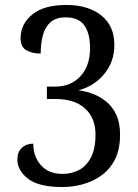

<svg xmlns="http://www.w3.org/2000/svg" viewBox="-20 -744 556 774"><path d="M232 10Q136 10 93 -23.5Q50 -57 50 -101Q50 -131 68 -148Q86 -165 114 -165Q114 -113 145 -78Q176 -43 232 -43Q268 -43 298 -58.5Q328 -74 346.5 -109Q365 -144 365 -202Q365 -268 323 -306.5Q281 -345 203 -345H169V-395H204Q265 -395 304 -436.5Q343 -478 343 -550Q343 -609 320 -641.5Q297 -674 245 -674Q205 -674 183 -654Q161 -634 152.5 -600.5Q144 -567 144 -528Q111 -528 87 -541Q63 -554 63 -590Q63 -647 110 -685.5Q157 -724 248 -724Q335 -724 388 -682Q441 -640 441 -563Q441 -495 400 -445.5Q359 -396 296 -380Q323 -377 352 -366.5Q381 -356 406.5 -336Q432 -316 448 -283Q464 -250 464 -201Q464 -142 443.5 -101.5Q423 -61 388.5 -36.5Q354 -12 313 -1Q272 10 232 10Z"/></svg>

Font: Noto Serif Myanmar SemiCondensed
Style: Regular
Weight: 400
Width: 4
Designer: Ben Mitchell and the Monotype Design Team
Foundry: Monotype Imaging Inc.
Version: Version 2.106; ttfautohint (v1.8.4.7-5d5b)